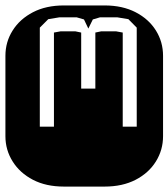

<svg xmlns="http://www.w3.org/2000/svg" viewBox="-22 -689 622 709"><path d="M213.9 0Q147.9 0 99.6 -25.1Q51.3 -50.3 24.7 -92.8Q-2 -135.3 -2 -186V-482.9Q-2 -534.2 24.7 -576.4Q51.3 -618.7 99.6 -643.8Q147.9 -668.9 213.9 -668.9H364.3Q430.2 -668.9 478.8 -643.8Q527.3 -618.7 553.7 -576.4Q580.1 -534.2 580.1 -482.9V-186Q580.1 -135.3 553.7 -92.8Q527.3 -50.3 478.8 -25.1Q430.2 0 364.3 0ZM125 -221.2H177.2V-568.8L201.2 -573.2H256.8L277.8 -568.8V-361.8H330.1V-568.8L351.1 -573.2H407.2L431.2 -568.8V-221.2H482.9V-586.9L452.1 -618.2L411.1 -625H347.2L320.8 -617.2L304.2 -583.5L288.1 -617.2L261.2 -625H197.3L156.2 -618.2L125 -586.9Z"/></svg>

Font: Monofett
Style: Regular
Weight: 400
Designer: Vernon Adams
Foundry: Vernon Adams
Version: Version 1.100; ttfautohint (v1.8.4.7-5d5b);gftools[0.9.28]